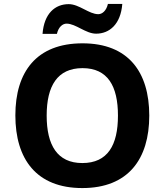

<svg xmlns="http://www.w3.org/2000/svg" viewBox="-20 -945 836 975"><path d="M196 -773H269C277 -808 298 -825 318 -825C365 -825 415 -774 468 -774C536 -774 593 -822 601 -925H528C520 -890 499 -873 479 -873C432 -873 382 -924 329 -924C260 -924 204 -877 196 -773ZM738 -358C738 -580 631 -725 399 -725C165 -725 58 -580 58 -359C58 -137 165 10 398 10C631 10 738 -137 738 -358ZM217 -358C217 -508 271 -599 399 -599C527 -599 579 -508 579 -358C579 -208 527 -117 398 -117C271 -117 217 -208 217 -358Z"/></svg>

Font: Noto Sans Bassa Vah
Style: Bold
Weight: 700
Designer: Monotype Design Team
Foundry: Monotype Imaging Inc.
Version: Version 2.002